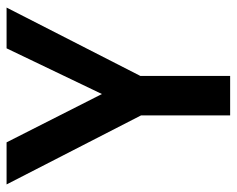

<svg xmlns="http://www.w3.org/2000/svg" viewBox="-88 -632 720 584"><g transform="rotate(-90 272.0 -340.0)"><path d="M541 -680 333 -273V0H213V-271L3 -680H131L278 -390L417 -680Z"/></g></svg>

Font: Inria Sans
Style: Bold
Weight: 700
Designer: Black Foundry Team
Foundry: Black Foundry
Version: Version 1.2; ttfautohint (v1.8.3)